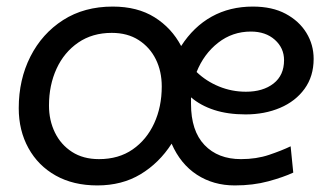

<svg xmlns="http://www.w3.org/2000/svg" viewBox="-20 -552 991 584"><path d="M276 12Q203 12 149.5 -18Q96 -48 66.5 -101.5Q37 -155 37 -223Q37 -310 72.5 -380Q108 -450 172 -491Q236 -532 323 -532Q398 -532 450 -499.5Q502 -467 531 -412Q569 -471 624 -501.5Q679 -532 749 -532Q808 -532 849 -510Q890 -488 912 -452Q934 -416 934 -373Q934 -320 906.5 -282Q879 -244 832 -224Q785 -204 727 -204Q673 -204 631.5 -217.5Q590 -231 561 -256V-236Q561 -154 602 -111Q643 -68 713 -68Q760 -68 798.5 -81Q837 -94 864 -107L872 -27Q842 -13 796 -0.5Q750 12 694 12Q629 12 579 -20.5Q529 -53 502 -115Q464 -56 407.5 -22Q351 12 276 12ZM743 -456Q687 -456 643.5 -422Q600 -388 578 -333Q607 -305 646 -289Q685 -273 728 -273Q780 -273 812 -298Q844 -323 844 -369Q844 -406 816 -431Q788 -456 743 -456ZM281 -68Q341 -68 383.5 -97.5Q426 -127 449 -177Q472 -227 472 -289Q472 -335 454 -371.5Q436 -408 402 -430Q368 -452 320 -452Q261 -452 218 -422.5Q175 -393 152 -343Q129 -293 129 -231Q129 -186 147 -149Q165 -112 199 -90Q233 -68 281 -68Z"/></svg>

Font: ABeeZee
Style: Italic
Weight: 400
Italic angle: -10°
Designer: Anja Meiners
Foundry: Anja Meiners
Version: Version 1.003; ttfautohint (v1.8.3)